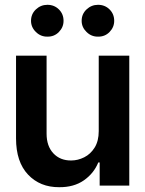

<svg xmlns="http://www.w3.org/2000/svg" viewBox="-20 -780 611 807"><path d="M395 -229V-545.9H523.4V0H398.9V-97.2H393.1Q374.5 -51.3 332.5 -22Q290.5 7.3 229 6.8Q148.4 7.3 97.9 -46.1Q47.4 -99.6 47.4 -198.2V-545.9H175.8V-217.8Q175.8 -166 204.3 -135.5Q232.9 -105 279.3 -105.5Q307.1 -105.5 334 -118.9Q360.8 -132.3 377.9 -159.9Q395 -187.5 395 -229ZM179.2 -626Q151.4 -625.5 130.9 -645.5Q110.4 -665.5 110.4 -692.4Q110.4 -721.2 130.9 -740.5Q151.4 -759.8 179.2 -759.8Q208 -759.8 227.5 -740.5Q247.1 -721.2 247.1 -692.4Q247.1 -665.5 227.5 -645.5Q208 -625.5 179.2 -626ZM392.1 -626Q364.3 -625.5 343.8 -645.5Q323.2 -665.5 323.2 -692.4Q323.2 -721.2 343.8 -740.5Q364.3 -759.8 392.1 -759.8Q420.9 -759.8 440.4 -740.5Q460 -721.2 460 -692.4Q460 -665.5 440.4 -645.5Q420.9 -625.5 392.1 -626Z"/></svg>

Font: Inter Tight SemiBold
Style: Regular
Weight: 600
Designer: Rasmus Andersson
Foundry: rsms
Version: Version 3.004; ttfautohint (v1.8.4.7-5d5b)